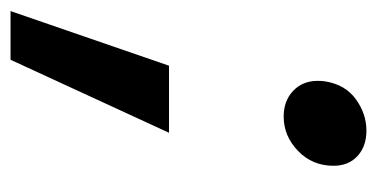

<svg xmlns="http://www.w3.org/2000/svg" viewBox="-238 -360 698 355"><g transform="rotate(90 110.5 -182.0)"><path d="M83 -435Q82 -430 82 -421Q82 -393 100.5 -375.5Q119 -358 148 -358Q184 -358 211.5 -384.5Q239 -411 239 -450Q239 -478 221 -494.5Q203 -511 174 -511Q143 -511 116 -491.5Q89 -472 83 -435ZM178 -146H54L-47 147H43Z"/></g></svg>

Font: Geom Medium
Style: Italic
Weight: 500
Italic angle: -10°
Version: Version 1.102